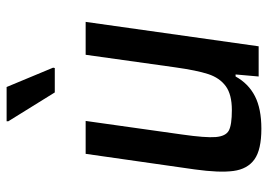

<svg xmlns="http://www.w3.org/2000/svg" viewBox="-132 -650 791 566"><g transform="rotate(-90 263.0 -367.5)"><path d="M36 0ZM326 -68H320Q299 -30 262 -11Q225 8 166 8Q104 8 75.5 -12.5Q47 -33 41.5 -74.5Q36 -116 46 -188L92 -510H189L149 -226Q139 -156 141.5 -126.5Q144 -97 160.5 -88Q177 -79 221 -79Q267 -79 291.5 -97Q316 -115 327 -148.5Q338 -182 347 -246L384 -510H481L409 0H320ZM273 -601 188 -738V-743H289L346 -606L345 -601Z"/></g></svg>

Font: Assailand Medium
Style: Italic
Weight: 500
Italic angle: -8°
Designer: Hector Gatti with collaboration of the Omnibus-Type team
Foundry: Omnibus-Type
Version: Version 0.072;October 19, 2019;FontCreator 12.0.0.2547 64-bi